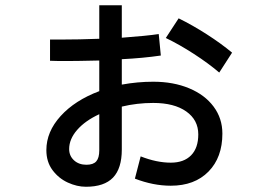

<svg xmlns="http://www.w3.org/2000/svg" viewBox="-20 -660 1040 733"><path d="M829 -150Q829 -59 776 -5Q723 49 632 49Q565 49 495 22L517 -63Q578 -39 632 -39Q682 -39 709.5 -67Q737 -95 737 -147Q737 -202 691 -234.5Q645 -267 565 -267Q503 -267 445 -253V-89Q445 -17 411.5 18Q378 53 308 53Q274 53 239 37Q204 21 180.5 -10.5Q157 -42 157 -87Q157 -157 211.5 -217Q266 -277 359 -312V-429Q273 -427 236 -427Q190 -427 171 -428V-509H212Q281 -509 359 -512V-640H445V-516Q540 -523 586 -530L594 -448Q526 -438 445 -434V-337Q505 -348 565 -348Q642 -348 702 -323Q762 -298 795.5 -253Q829 -208 829 -150ZM817 -383Q776 -418 720.5 -454Q665 -490 613 -515L662 -590Q715 -564 769.5 -529Q824 -494 866 -459ZM359 -224Q305 -199 274.5 -164Q244 -129 244 -91Q244 -65 262.5 -48Q281 -31 310 -31Q336 -31 347.5 -44Q359 -57 359 -86Z"/></svg>

Font: IBM Plex Sans JP Medium
Style: Regular
Weight: 500
Designer: Mike Abbink; Paul van der Laan; Pieter van Rosmalen; Wujin Sim; Yejin Wi; Jinhee Kim; Boomi Park; Yona Kim; Kichan Ma
Foundry: Sandoll Inc.
Version: Version 1.001